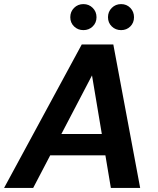

<svg xmlns="http://www.w3.org/2000/svg" viewBox="-42 -917 770 937"><path d="M-22 0 357 -700H511L642 0H499L407 -549L120 0ZM109 -159 163 -263H534L550 -159ZM365 -770Q338 -770 319.5 -788Q301 -806 301 -833Q301 -860 319.5 -878.5Q338 -897 365 -897Q392 -897 410.5 -878.5Q429 -860 429 -833Q429 -806 410.5 -788Q392 -770 365 -770ZM549 -770Q522 -770 503.5 -788Q485 -806 485 -833Q485 -860 503.5 -878.5Q522 -897 549 -897Q576 -897 594 -878.5Q612 -860 612 -833Q612 -806 594 -788Q576 -770 549 -770Z"/></svg>

Font: DM Sans 18pt
Style: Bold Italic
Weight: 700
Italic angle: -10°
Designer: Colophon Foundry, Jonny Pinhorn
Foundry: Colophon Foundry
Version: Version 4.004;gftools[0.9.30]